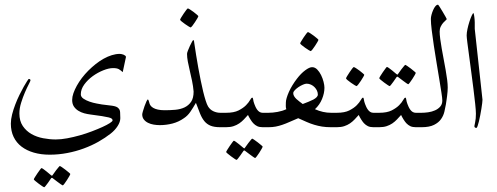

<svg xmlns="http://www.w3.org/2000/svg" viewBox="-20 -538 2100 812"><path d="M499 -232.9Q490.7 -240.7 482.7 -245.4Q474.6 -250 458 -250Q440.4 -250 417 -240.7Q393.6 -231.4 372.3 -216.1Q351.1 -200.7 336.4 -180.7Q321.8 -160.6 321.8 -139.2Q321.8 -128.4 332.8 -120.8Q343.8 -113.3 358.6 -108.2Q373.5 -103 388.4 -100.3Q403.3 -97.7 411.1 -96.2Q423.8 -94.2 434.8 -93.3Q445.8 -92.3 454.8 -90.8Q463.9 -89.4 470.7 -86.9Q477.5 -84.5 481.9 -79.1Q487.3 -73.7 488 -63Q488.8 -52.2 488.8 -38.1Q488.8 -22.5 477.5 -4.9Q466.3 12.7 448.2 26.9Q425.3 44.9 396.5 61.3Q367.7 77.6 334.5 89.8Q301.3 102.1 264.6 109.1Q228 116.2 189.9 116.2Q153.3 116.2 123 107.4Q92.8 98.6 71 82Q49.3 65.4 37.6 41Q25.9 16.6 25.9 -15.1Q25.9 -33.2 31.2 -54.2Q36.6 -75.2 44.7 -96.2Q52.7 -117.2 62.3 -136.7Q71.8 -156.2 80.3 -171.1Q88.9 -186 94.7 -195.1Q100.6 -204.1 101.1 -204.1Q108.9 -204.1 108.9 -198.2Q108.9 -195.8 101.6 -181.6Q94.2 -167.5 85.4 -147.2Q76.7 -127 69.3 -103.3Q62 -79.6 62 -58.1Q62 -26.4 76.4 -5.1Q90.8 16.1 113 28.8Q135.3 41.5 162.6 46.6Q189.9 51.8 215.8 51.8Q237.8 51.8 264.2 46.9Q290.5 42 317.4 34.4Q344.2 26.9 369.1 17.3Q394 7.8 413.3 -1Q432.6 -9.8 444.3 -17.3Q456.1 -24.9 456.1 -28.8Q456.1 -33.2 452.6 -36.1Q449.2 -39.1 439.5 -41.5Q429.7 -43.9 411.4 -46.9Q393.1 -49.8 362.8 -53.7Q350.1 -55.2 336.4 -58.8Q322.8 -62.5 311.3 -69.6Q299.8 -76.7 292.5 -87.6Q285.2 -98.6 285.2 -115.2Q285.2 -128.4 290.5 -143.8Q295.9 -159.2 304.9 -175.5Q314 -191.9 326.4 -208.3Q338.9 -224.6 353.5 -239.3Q368.7 -254.4 385 -267.3Q401.4 -280.3 418.5 -289.8Q435.5 -299.3 452.9 -304.7Q470.2 -310.1 486.8 -310.1Q489.3 -310.1 493.7 -309.3Q498 -308.6 502.2 -306.9Q506.3 -305.2 509.5 -302.7Q512.7 -300.3 512.7 -296.9ZM277.3 197.8Q277.3 199.7 272.9 207.5Q268.6 215.3 262.9 223.9Q257.3 232.4 252.2 239.3Q247.1 246.1 245.1 246.1Q244.1 246.1 237.5 241.5Q231 236.8 223.1 231Q214.4 224.1 203.1 215.8Q199.7 212.4 196.3 215.8Q189 226.1 183.1 234.9Q177.7 242.2 173.1 248Q168.5 253.9 167 253.9Q165.5 253.9 158.4 249.3Q151.4 244.6 143.6 238.8Q135.7 232.9 129.4 227.5Q123 222.2 123 220.7Q123 218.8 127.7 211.2Q132.3 203.6 138.2 195.1Q144 186.5 149.2 179.7Q154.3 172.9 155.3 172.9Q157.7 172.9 164.1 177.5Q170.4 182.1 177.2 187.5Q185.5 193.8 195.3 202.6Q198.2 205.1 199.5 205.3Q200.7 205.6 203.1 201.7Q210.4 190.9 216.8 182.6Q222.2 175.8 227.1 169.9Q231.9 164.1 232.9 164.1Q234.4 164.1 241.7 168.9Q249 173.8 256.8 179.9Q264.6 186 271 191.4Q277.3 196.8 277.3 197.8Z M911.6 0Q886.2 0 870.6 -6.3Q855 -12.7 844.5 -25.4Q834 -38.1 826.2 -57.4Q818.4 -76.7 808.6 -103Q795.9 -81.1 784.7 -64.7Q773.4 -48.3 757.8 -38.1Q735.8 -22.5 709.5 -15.6Q683.1 -8.8 655.8 -8.8Q643.1 -8.8 629.9 -11Q616.7 -13.2 606 -18.6Q595.2 -23.9 588.4 -32.7Q581.5 -41.5 581.5 -54.2Q581.5 -57.6 584.5 -67.9Q587.4 -78.1 591.3 -89.1Q595.2 -100.1 599.1 -108.6Q603 -117.2 605 -117.2Q606.4 -117.2 607.7 -115Q608.9 -112.8 609.6 -109.9Q610.4 -106.9 611.3 -104Q612.3 -101.1 612.8 -99.1Q614.3 -94.7 617.9 -90.1Q621.6 -85.4 628.9 -81.3Q636.2 -77.1 647.9 -74.5Q659.7 -71.8 676.8 -71.8Q699.2 -71.8 721.2 -73.7Q743.2 -75.7 760.3 -83.7Q777.3 -91.8 788.1 -107.4Q798.8 -123 798.8 -150.9Q796.9 -173.8 792.2 -196Q787.6 -218.3 782.7 -238.8Q777.8 -259.3 774.4 -277.3Q771 -295.4 771 -310.1Q771 -314.5 774.7 -324Q778.3 -333.5 783 -343.5Q787.6 -353.5 791.7 -360.8Q795.9 -368.2 796.9 -368.2Q799.8 -368.2 800.3 -365.7Q800.8 -363.3 801.8 -355Q805.2 -331.1 809.6 -304.2Q814 -277.3 818.8 -250.2Q823.7 -223.1 828.9 -197.5Q834 -171.9 839.4 -150.1Q844.7 -128.4 849.9 -112.3Q855 -96.2 859.9 -87.9Q868.2 -74.2 882.3 -67.6Q896.5 -61 911.6 -61H929.7Q948.2 -61 957.3 -51.5Q966.3 -42 966.3 -30.8Q966.3 -19.5 957.3 -9.8Q948.2 0 929.7 0ZM818.8 -469.7Q818.8 -467.8 814.5 -460.2Q810.1 -452.6 804.4 -444.1Q798.8 -435.5 793.5 -428.7Q788.1 -421.9 785.6 -421.9Q784.7 -421.9 777.6 -426.3Q770.5 -430.7 762.5 -436.3Q754.4 -441.9 748 -447.3Q741.7 -452.6 741.7 -454.6Q741.7 -456.5 746.3 -464.1Q751 -471.7 756.6 -480.2Q762.2 -488.8 767.6 -495.6Q772.9 -502.4 774.4 -502.4Q776.4 -502.4 783.7 -497.8Q791 -493.2 798.8 -487.3Q806.6 -481.4 812.7 -476.1Q818.8 -470.7 818.8 -469.7Z M1090.8 0Q1077.1 0 1067.9 -4.4Q1058.6 -8.8 1050.8 -17.1Q1045.4 -22.9 1039.1 -33Q1032.7 -43 1028.8 -51.8Q1020 -42 1011.2 -32.7Q1002.4 -23.4 991.7 -16.1Q981 -8.8 967.5 -4.4Q954.1 0 936 0H918Q899.4 0 890.4 -9.8Q881.3 -19.5 881.3 -30.8Q881.3 -42 890.4 -51.5Q899.4 -61 918 -61H936Q969.2 -61 989 -71Q1008.8 -81.1 1020.5 -93Q1032.2 -105 1037.6 -115Q1043 -125 1046.9 -125Q1049.8 -125 1050.8 -116.7Q1051.8 -108.4 1055.7 -98.1Q1057.6 -92.3 1060.8 -85.7Q1064 -79.1 1068.1 -73.5Q1072.3 -67.9 1077.9 -64.5Q1083.5 -61 1090.8 -61H1109.9Q1128.4 -61 1137.5 -51.5Q1146.5 -42 1146.5 -30.8Q1146.5 -19.5 1137.5 -9.8Q1128.4 0 1109.9 0ZM1090.8 82Q1090.8 84 1086.4 91.8Q1082 99.6 1076.4 108.2Q1070.8 116.7 1065.7 123.5Q1060.5 130.4 1058.6 130.4Q1057.6 130.4 1051 125.7Q1044.4 121.1 1036.6 115.2Q1027.8 108.4 1016.6 100.1Q1013.2 96.7 1009.8 100.1Q1002.4 110.4 996.6 119.1Q991.2 126.5 986.6 132.3Q981.9 138.2 980.5 138.2Q979 138.2 971.9 133.5Q964.8 128.9 957 123Q949.2 117.2 942.9 111.8Q936.5 106.4 936.5 105Q936.5 103 941.2 95.5Q945.8 87.9 951.7 79.3Q957.5 70.8 962.6 64Q967.8 57.1 968.8 57.1Q971.2 57.1 977.5 61.8Q983.9 66.4 990.7 71.8Q999 78.1 1008.8 86.9Q1011.7 89.4 1012.9 89.6Q1014.2 89.8 1016.6 85.9Q1023.9 75.2 1030.3 66.9Q1035.6 60.1 1040.5 54.2Q1045.4 48.3 1046.4 48.3Q1047.9 48.3 1055.2 53.2Q1062.5 58.1 1070.3 64.2Q1078.1 70.3 1084.5 75.7Q1090.8 81.1 1090.8 82Z M1379.9 0Q1358.9 0 1342 -2.7Q1325.2 -5.4 1309.1 -10.3Q1293 -15.1 1276.9 -22.2Q1260.7 -29.3 1241.2 -38.1Q1220.2 -29.3 1204.3 -22.2Q1188.5 -15.1 1174.3 -10.3Q1160.2 -5.4 1146.2 -2.7Q1132.3 0 1115.2 0H1097.2Q1078.6 0 1069.6 -9.8Q1060.5 -19.5 1060.5 -30.8Q1060.5 -42 1069.6 -51.5Q1078.6 -61 1097.2 -61H1115.2Q1133.3 -61 1153.8 -64.7Q1174.3 -68.4 1190.9 -76.2Q1188.5 -82 1188.7 -90.1Q1189 -98.1 1189 -105Q1189 -112.3 1192.4 -124Q1195.8 -135.7 1201.9 -149.4Q1208 -163.1 1216.8 -177.5Q1225.6 -191.9 1235.8 -205.1Q1252.9 -227.5 1270.8 -240.7Q1288.6 -253.9 1299.8 -253.9Q1312 -253.9 1321.5 -244.1Q1331.1 -234.4 1337.9 -220.5Q1344.7 -206.5 1348.4 -191.9Q1352.1 -177.2 1352.1 -167Q1352.1 -144 1342 -119.4Q1332 -94.7 1312 -76.2Q1345.7 -61 1379.9 -61H1397.9Q1416.5 -61 1425.5 -51.5Q1434.6 -42 1434.6 -30.8Q1434.6 -19.5 1425.5 -9.8Q1416.5 0 1397.9 0ZM1324.2 -138.2Q1324.2 -146.5 1320.6 -154.5Q1316.9 -162.6 1310.5 -169.2Q1304.2 -175.8 1295.4 -179.9Q1286.6 -184.1 1276.9 -184.1Q1270.5 -184.1 1261 -179.9Q1251.5 -175.8 1242.4 -169.7Q1233.4 -163.6 1226.8 -156.7Q1220.2 -149.9 1220.2 -144Q1220.2 -137.2 1223.9 -131.1Q1227.5 -125 1233.4 -119.4Q1239.3 -113.8 1246.3 -108.6Q1253.4 -103.5 1260.3 -98.1Q1273.4 -103 1284.9 -107.7Q1296.4 -112.3 1305.2 -116.9Q1314 -121.6 1319.1 -127Q1324.2 -132.3 1324.2 -138.2ZM1326.7 -369.6Q1326.7 -367.7 1322.3 -360.1Q1317.9 -352.5 1312.3 -344Q1306.6 -335.4 1301.3 -328.6Q1295.9 -321.8 1293.5 -321.8Q1292.5 -321.8 1285.4 -326.2Q1278.3 -330.6 1270.3 -336.2Q1262.2 -341.8 1255.9 -347.2Q1249.5 -352.5 1249.5 -354.5Q1249.5 -356.4 1254.2 -364Q1258.8 -371.6 1264.4 -380.1Q1270 -388.7 1275.4 -395.5Q1280.8 -402.3 1282.2 -402.3Q1284.2 -402.3 1291.5 -397.7Q1298.8 -393.1 1306.6 -387.2Q1314.5 -381.3 1320.6 -376Q1326.7 -370.6 1326.7 -369.6Z M1559.1 0Q1545.4 0 1536.1 -4.4Q1526.9 -8.8 1519 -17.1Q1513.7 -22.9 1507.3 -33Q1501 -43 1497.1 -51.8Q1488.3 -42 1479.5 -32.7Q1470.7 -23.4 1460 -16.1Q1449.2 -8.8 1435.8 -4.4Q1422.4 0 1404.3 0H1386.2Q1367.7 0 1358.6 -9.8Q1349.6 -19.5 1349.6 -30.8Q1349.6 -42 1358.6 -51.5Q1367.7 -61 1386.2 -61H1404.3Q1437.5 -61 1457.3 -71Q1477.1 -81.1 1488.8 -93Q1500.5 -105 1505.9 -115Q1511.2 -125 1515.1 -125Q1518.1 -125 1519 -116.7Q1520 -108.4 1523.9 -98.1Q1525.9 -92.3 1529.1 -85.7Q1532.2 -79.1 1536.4 -73.5Q1540.5 -67.9 1546.1 -64.5Q1551.8 -61 1559.1 -61H1578.1Q1596.7 -61 1605.7 -51.5Q1614.7 -42 1614.7 -30.8Q1614.7 -19.5 1605.7 -9.8Q1596.7 0 1578.1 0ZM1520.5 -221.7Q1520.5 -219.7 1516.1 -212.2Q1511.7 -204.6 1506.1 -196Q1500.5 -187.5 1495.1 -180.7Q1489.7 -173.8 1487.3 -173.8Q1486.3 -173.8 1479.2 -178.2Q1472.2 -182.6 1464.1 -188.2Q1456.1 -193.8 1449.7 -199.2Q1443.4 -204.6 1443.4 -206.5Q1443.4 -208.5 1448 -216.1Q1452.6 -223.6 1458.3 -232.2Q1463.9 -240.7 1469.2 -247.6Q1474.6 -254.4 1476.1 -254.4Q1478 -254.4 1485.4 -249.8Q1492.7 -245.1 1500.5 -239.3Q1508.3 -233.4 1514.4 -228Q1520.5 -222.7 1520.5 -221.7Z M1738.3 0Q1724.6 0 1715.3 -4.4Q1706.1 -8.8 1698.2 -17.1Q1692.9 -22.9 1686.5 -33Q1680.2 -43 1676.3 -51.8Q1667.5 -42 1658.7 -32.7Q1649.9 -23.4 1639.2 -16.1Q1628.4 -8.8 1615 -4.4Q1601.6 0 1583.5 0H1565.4Q1546.9 0 1537.8 -9.8Q1528.8 -19.5 1528.8 -30.8Q1528.8 -42 1537.8 -51.5Q1546.9 -61 1565.4 -61H1583.5Q1616.7 -61 1636.5 -71Q1656.2 -81.1 1668 -93Q1679.7 -105 1685.1 -115Q1690.4 -125 1694.3 -125Q1697.3 -125 1698.2 -116.7Q1699.2 -108.4 1703.1 -98.1Q1705.1 -92.3 1708.3 -85.7Q1711.4 -79.1 1715.6 -73.5Q1719.7 -67.9 1725.3 -64.5Q1731 -61 1738.3 -61H1757.3Q1775.9 -61 1784.9 -51.5Q1793.9 -42 1793.9 -30.8Q1793.9 -19.5 1784.9 -9.8Q1775.9 0 1757.3 0ZM1738.3 -230Q1738.3 -228 1733.9 -220.2Q1729.5 -212.4 1723.9 -203.9Q1718.3 -195.3 1713.1 -188.5Q1708 -181.6 1706.1 -181.6Q1705.1 -181.6 1698.5 -186.3Q1691.9 -190.9 1684.1 -196.8Q1675.3 -203.6 1664.1 -211.9Q1660.6 -215.3 1657.2 -211.9Q1649.9 -201.7 1644 -192.9Q1638.7 -185.5 1634 -179.7Q1629.4 -173.8 1627.9 -173.8Q1626.5 -173.8 1619.4 -178.5Q1612.3 -183.1 1604.5 -189Q1596.7 -194.8 1590.3 -200.2Q1584 -205.6 1584 -207Q1584 -209 1588.6 -216.6Q1593.3 -224.1 1599.1 -232.7Q1605 -241.2 1610.1 -248Q1615.2 -254.9 1616.2 -254.9Q1618.7 -254.9 1625 -250.2Q1631.3 -245.6 1638.2 -240.2Q1646.5 -233.9 1656.2 -225.1Q1659.2 -222.7 1660.4 -222.4Q1661.6 -222.2 1664.1 -226.1Q1671.4 -236.8 1677.7 -245.1Q1683.1 -252 1688 -257.8Q1692.9 -263.7 1693.8 -263.7Q1695.3 -263.7 1702.6 -258.8Q1710 -253.9 1717.8 -247.8Q1725.6 -241.7 1731.9 -236.3Q1738.3 -231 1738.3 -230Z M1873.5 -168Q1873.5 -160.6 1872.8 -151.1Q1872.1 -141.6 1870.8 -131.8Q1869.6 -122.1 1868.2 -112.8Q1866.7 -103.5 1865.7 -96.2Q1863.3 -82.5 1859.4 -65.7Q1855.5 -48.8 1845.2 -34.2Q1835 -19.5 1815.4 -9.8Q1795.9 0 1762.7 0H1744.6Q1726.1 0 1717 -9.8Q1708 -19.5 1708 -30.8Q1708 -42 1717 -51.5Q1726.1 -61 1744.6 -61H1762.7Q1775.9 -61 1791.3 -63.2Q1806.6 -65.4 1819.8 -71.3Q1833 -77.1 1841.8 -87.2Q1850.6 -97.2 1850.6 -112.8Q1850.6 -122.1 1846.9 -146.2Q1843.3 -170.4 1837.9 -202.6Q1832.5 -234.9 1826.4 -272Q1820.3 -309.1 1814.9 -344.2Q1809.6 -379.4 1805.9 -409.7Q1802.2 -439.9 1802.2 -458Q1802.2 -465.3 1804.9 -475.6Q1807.6 -485.8 1811.8 -495.4Q1815.9 -504.9 1821.3 -511.5Q1826.7 -518.1 1832.5 -518.1Q1833.5 -518.1 1839.4 -509Q1845.2 -500 1851.8 -488.8Q1858.4 -477.5 1864 -467.8Q1869.6 -458 1869.6 -457Q1869.6 -456.1 1865 -452.1Q1860.4 -448.2 1854.5 -441.7Q1848.6 -435.1 1844 -425.8Q1839.4 -416.5 1839.4 -404.8Q1839.4 -392.1 1841.8 -373.3Q1844.2 -354.5 1848.1 -332.8Q1852.1 -311 1856.4 -287.6Q1860.8 -264.2 1864.7 -242.2Q1868.7 -220.2 1871.1 -200.9Q1873.5 -181.6 1873.5 -168Z M2020.5 -116.2Q2020.5 -112.3 2019.3 -101.8Q2018.1 -91.3 2015.9 -78.1Q2013.7 -64.9 2011 -50.5Q2008.3 -36.1 2005.4 -24.4Q2002.4 -12.7 1999.8 -4.9Q1997.1 2.9 1994.6 2.9Q1986.3 2.9 1986.3 -4.9Q1986.3 -7.3 1989.5 -21.2Q1992.7 -35.2 1992.7 -57.1Q1992.7 -70.8 1989.7 -98.6Q1986.8 -126.5 1982.4 -161.1Q1978 -195.8 1973.1 -232.9Q1968.3 -270 1963.9 -302.2Q1959.5 -334.5 1956.5 -357.9Q1953.6 -381.3 1953.6 -388.2Q1953.6 -399.4 1957 -415.3Q1960.4 -431.2 1965.1 -445.8Q1969.7 -460.4 1974.6 -471.2Q1979.5 -481.9 1982.4 -482.9Q1983.4 -481.4 1984.4 -476.6Q1985.4 -471.7 1986.1 -465.8Q1986.8 -460 1987.3 -453.9Q1987.8 -447.8 1987.8 -443.8V-416Z"/></svg>

Font: Scheherazade Urdu
Style: Regular
Weight: 400
Designer: SIL International
Foundry: SIL International
Version: Version 1.005 (build 117/117)